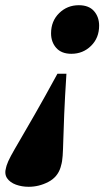

<svg xmlns="http://www.w3.org/2000/svg" viewBox="-114 -463 404 737"><path d="M160 -256.5Q122 -256.5 102 -279Q82 -301.5 82 -335Q82 -382 113 -412.5Q144 -443 188.5 -443Q227 -443 246.8 -420.5Q266.5 -398 266.5 -364.5Q266.5 -317.5 235.5 -287Q204.5 -256.5 160 -256.5ZM-90.5 179.5 -88.5 172Q-84 157.5 -72 135.2Q-60 113 -37.5 74.8Q-15 36.5 20.2 -25Q55.5 -86.5 106.5 -180H141Q135 -86.5 132.5 -25Q130 36.5 129 74.8Q128 113 126.5 135.2Q125 157.5 120.5 172L118.5 179.5Q107 217 71.2 235.5Q35.5 254 -4 254Q-30 254 -52.8 245.8Q-75.5 237.5 -86.8 221Q-98 204.5 -90.5 179.5Z"/></svg>

Font: Newsreader Text ExtraBold
Style: Italic
Weight: 800
Italic angle: -17°
Designer: Hugues Gentile
Foundry: Production Type
Version: Version 1.001